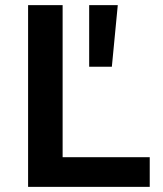

<svg xmlns="http://www.w3.org/2000/svg" viewBox="-20 -725 632 745"><path d="M89 0V-705H223V-115H561V0ZM326 -466V-705H437L414 -466Z"/></svg>

Font: Nunito Sans 9pt
Style: Bold
Weight: 700
Version: Version 3.101;gftools[0.9.27]